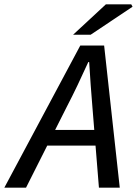

<svg xmlns="http://www.w3.org/2000/svg" viewBox="-73 -865 631 885"><path d="M-53 0 297 -655H407L479 0H383L353 -371Q349 -422 345 -473.5Q341 -525 338 -579H334Q309 -524 285 -473.5Q261 -423 234 -371L47 0ZM107 -194 125 -266H415L399 -194ZM264 -705 415 -845H532L538 -834L345 -705Z"/></svg>

Font: Source Sans 3 Medium
Style: Italic
Weight: 500
Italic angle: -11°
Designer: Paul D. Hunt
Foundry: Adobe
Version: Version 3.052;hotconv 1.1.0;makeotfexe 2.6.0